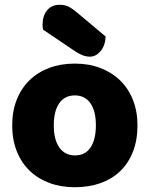

<svg xmlns="http://www.w3.org/2000/svg" viewBox="-20 -767 626 803"><path d="M160 -643Q158 -653 158 -663Q158 -701 177 -724Q196 -747 229 -747Q254 -747 271 -737Q288 -727 309 -709L422 -614Q420 -576 400.5 -553Q381 -530 356 -530Q340 -530 324 -536.5Q308 -543 292 -554ZM555 -243Q555 -181 536 -132.5Q517 -84 482.5 -51Q448 -18 400 -1Q352 16 293 16Q234 16 186 -2Q138 -20 103.5 -53.5Q69 -87 50 -135Q31 -183 31 -243Q31 -302 50 -350Q69 -398 103.5 -431.5Q138 -465 186 -483Q234 -501 293 -501Q352 -501 400 -482.5Q448 -464 482.5 -430.5Q517 -397 536 -349Q555 -301 555 -243ZM205 -243Q205 -182 228.5 -149.5Q252 -117 294 -117Q336 -117 358.5 -150Q381 -183 381 -243Q381 -303 358 -335.5Q335 -368 293 -368Q251 -368 228 -335.5Q205 -303 205 -243Z"/></svg>

Font: Baloo
Style: Regular
Weight: 400
Designer: Sarang Kulkarni and Ek Type
Foundry: Ek Type
Version: Version 1.443;PS 1.000;hotconv 16.6.51;makeotf.lib2.5.65220;